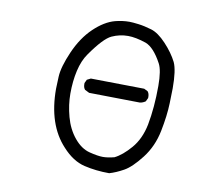

<svg xmlns="http://www.w3.org/2000/svg" viewBox="-86 -850 1171 1015"><g transform="rotate(10 500.0 -342.5)"><path d="M562 61Q491 61 427.5 46Q364 31 308 -31Q208 -138 208 -330Q208 -343 210.5 -395.5Q213 -448 249.5 -531.5Q286 -615 341.5 -668Q397 -721 453 -736Q492 -746 529 -746Q545 -746 577.5 -742Q610 -738 648.5 -726.5Q687 -715 730 -669Q773 -623 796 -577Q815 -536 815 -439Q815 -425 813 -358.5Q811 -292 794 -207Q777 -122 727.5 -58Q678 6 637.5 28.5Q597 51 562 61ZM514 -18Q540 -18 575 -27Q616 -47 660 -98Q704 -149 720 -228Q738 -323 738 -438Q738 -522 719 -557Q677 -635 632 -652Q576 -671 535 -671Q490 -671 448.5 -652Q407 -633 340 -537Q313 -499 300 -442Q287 -385 287 -318Q287 -258 304 -195Q321 -132 358.5 -86.5Q396 -41 441.5 -29.5Q487 -18 514 -18ZM657 -335 384 -339 360 -351Q351 -362 351 -379V-386L360 -405L380 -415L667 -411L687 -401Q696 -390 696 -373V-366L687 -347Q673 -337 657 -335Z"/></g></svg>

Font: Xiaolai Mono SC
Style: Regular
Weight: 400
Monospace: yes
Designer: LXGW / Nozomi Seto
Version: Version 3.113;September 30, 2024